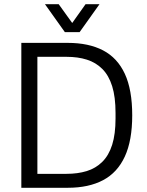

<svg xmlns="http://www.w3.org/2000/svg" viewBox="-20 -889 695 909"><path d="M81 0V-686H301Q400 -686 468 -650.5Q536 -615 571 -539.5Q606 -464 606 -343Q606 -224 571 -148Q536 -72 468 -36Q400 0 301 0ZM157 -66H295Q348 -66 390.5 -79Q433 -92 464 -122.5Q495 -153 511 -203.5Q527 -254 527 -328V-354Q527 -430 511 -481Q495 -532 464.5 -562.5Q434 -593 391.5 -606.5Q349 -620 295 -620H157ZM193 -869H258L340 -755H304L385 -869H451L357 -737H287Z"/></svg>

Font: Archivo SemiCondensed Light
Style: Regular
Weight: 300
Width: 4
Designer: Hector Gatti
Foundry: Omnibus-Type
Version: Version 2.001